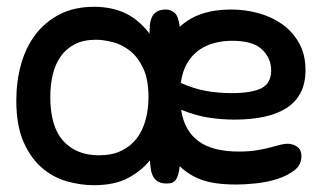

<svg xmlns="http://www.w3.org/2000/svg" viewBox="-20 -536 953 565"><path d="M471 4Q455 4 445.5 -1.5Q436 -7 431 -16Q426 -25 424 -37.5Q422 -50 421 -64Q396 -33 356.5 -12Q317 9 256 9Q217 9 176.5 -2.5Q136 -14 103 -42.5Q70 -71 49 -119Q28 -167 28 -240Q28 -297 42 -347Q56 -397 84.5 -434.5Q113 -472 156 -494Q199 -516 257 -516Q308 -516 348 -497.5Q388 -479 420 -437Q420 -449 421 -461.5Q422 -474 426.5 -484.5Q431 -495 441 -501.5Q451 -508 468 -508Q482 -508 493.5 -498.5Q505 -489 509 -457Q563 -508 660 -508Q702 -508 741.5 -497Q781 -486 811.5 -464Q842 -442 860.5 -408.5Q879 -375 879 -330Q879 -290 864 -262Q849 -234 821.5 -217Q794 -200 755.5 -192Q717 -184 670 -184Q635 -184 596.5 -189.5Q558 -195 513 -213Q522 -152 563.5 -121Q605 -90 683 -90Q711 -90 733.5 -93.5Q756 -97 773 -101.5Q790 -106 803 -109.5Q816 -113 827 -113Q841 -113 854 -104.5Q867 -96 867 -76Q867 -51 846.5 -35Q826 -19 796.5 -9.5Q767 0 734 3.5Q701 7 676 7Q611 7 573 -7Q535 -21 509 -47Q507 -30 503.5 -19.5Q500 -9 495 -4Q490 1 484 2.5Q478 4 471 4ZM417 -250Q417 -302 401.5 -335Q386 -368 362.5 -386.5Q339 -405 312 -412Q285 -419 262 -419Q226 -419 200.5 -406Q175 -393 159 -370.5Q143 -348 135.5 -317.5Q128 -287 128 -251Q128 -163 166.5 -121Q205 -79 271 -79Q310 -79 337.5 -92.5Q365 -106 382.5 -129Q400 -152 408.5 -183.5Q417 -215 417 -250ZM663 -416Q636 -416 611 -409.5Q586 -403 565.5 -388.5Q545 -374 531 -350.5Q517 -327 512 -292Q550 -275 586 -268.5Q622 -262 662 -262Q721 -262 749.5 -276.5Q778 -291 778 -329Q778 -364 751.5 -390Q725 -416 663 -416Z"/></svg>

Font: Sniglet
Style: Regular
Weight: 400
Designer: Haley Fiege
Foundry: Haley Fiege, Pablo Impallari, Brenda Gallo
Version: Version 2.000; ttfautohint (v0.95) -l 8 -r 50 -G 200 -x 14 -